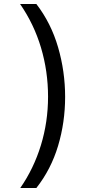

<svg xmlns="http://www.w3.org/2000/svg" viewBox="-20 -812 459 967"><path d="M82 135Q150 37 186 -80.5Q222 -198 222 -325Q222 -453 186.5 -572Q151 -691 81 -792H163Q237 -696 272.5 -574Q308 -452 308 -324Q308 -196 272.5 -77.5Q237 41 163 135Z"/></svg>

Font: utamil15
Style: Book
Weight: 400
Designer: Jelle Bosma - Monotype Design Team
Foundry: Monotype Imaging Inc.
Version: Version 2.003